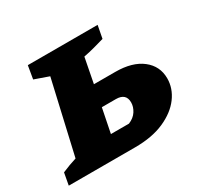

<svg xmlns="http://www.w3.org/2000/svg" viewBox="-144 -684 857 829"><g transform="rotate(-30 284.5 -269.5)"><path d="M-23 0 -12 -60Q25 -76 61 -87L144 -449L73 -474L84 -539H432L420 -476Q392 -468 368.5 -461.5Q345 -455 314 -449L290 -325H396Q481 -325 529 -287.5Q577 -250 577 -189Q577 -139 545 -96Q513 -53 453 -26.5Q393 0 308 0ZM246 -102H336Q363 -113 376.5 -134Q390 -155 390 -177Q390 -222 340 -222H270Z"/></g></svg>

Font: Piazzolla SC ExtraBold
Style: Italic
Weight: 800
Italic angle: -11.3°
Designer: Juan Pablo del Peral
Foundry: Huerta Tipografica
Version: Version 1.330